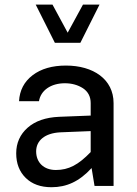

<svg xmlns="http://www.w3.org/2000/svg" viewBox="-20 -801 592 827"><path d="M216.3 -616.7H326.2L408.7 -781.2H337.4L271.5 -660.2L206.1 -781.2H133.8ZM469.2 -356.9C469.2 -460 381.3 -518.6 264.2 -518.6C205.1 -518.6 157.2 -504.9 120.6 -477.1C84 -449.2 64.5 -411.6 62 -365.2H147.9C155.3 -411.6 199.2 -442.4 259.3 -442.4C289.1 -442.4 315.4 -435.1 337.4 -420.9C359.4 -406.2 370.6 -384.8 370.6 -356.9V-303.2L234.9 -297.9C176.8 -295.4 131.8 -279.8 99.1 -251C66.4 -222.2 49.8 -185.1 49.8 -140.6C49.8 -96.7 63.5 -61.5 90.8 -34.7C118.2 -7.8 155.3 5.4 201.7 5.4C266.6 5.4 321.3 -19 374.5 -77.1L387.2 0H469.2ZM135.7 -148.9C135.7 -195.3 172.9 -227.5 239.3 -231L370.6 -236.3V-146C317.9 -91.3 275.9 -68.8 220.7 -68.8C168 -68.8 135.7 -101.6 135.7 -148.9Z"/></svg>

Font: Estedad Medium
Style: Regular
Weight: 500
Designer: Amin Abedi
Version: Version 7.3